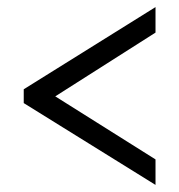

<svg xmlns="http://www.w3.org/2000/svg" viewBox="-20 -629 506 542"><path d="M419 -107 47 -338V-377L419 -609V-537L136 -357L419 -179Z"/></svg>

Font: Noto Serif Lao Condensed SemiBold
Style: Regular
Weight: 600
Width: 3
Designer: Monotype Design Team
Foundry: Monotype Imaging Inc.
Version: Version 2.003; ttfautohint (v1.8.4.7-5d5b)